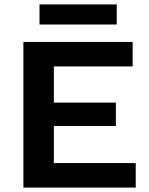

<svg xmlns="http://www.w3.org/2000/svg" viewBox="-20 -850 673 870"><path d="M509 -830V-739H159V-830ZM86 0V-660H581V-549H224V-385H505V-279H224V-111H595V0Z"/></svg>

Font: Elaine Sans SemiBold
Style: Regular
Weight: 600
Designer: Wei Huang
Foundry: Wei Huang
Version: Version 2.001;December 24, 2019;FontCreator 12.0.0.2547 64-b